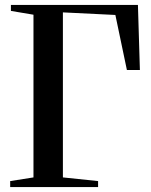

<svg xmlns="http://www.w3.org/2000/svg" viewBox="-20 -763 614 783"><path d="M21.5 0V-24.5L116.5 -39.5V-703L24.5 -718.5V-743H542.5L550.5 -477.5H497.5L450.5 -702L236.5 -712.5V-39.5L380 -24.5V0Z"/></svg>

Font: Merriweather 120pt Medium
Style: Regular
Weight: 500
Version: Version 2.100